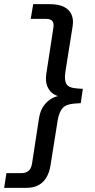

<svg xmlns="http://www.w3.org/2000/svg" viewBox="-78 -725 459 925"><path d="M-58 180 -47 109H25Q46 109 59 98.5Q72 88 76 65L110 -156Q116 -193 133.5 -216.5Q151 -240 174 -252Q197 -264 218 -264V-260Q198 -260 179 -272.5Q160 -285 150 -309Q140 -333 145 -369L179 -590Q183 -614 174 -624Q165 -634 144 -634H70L82 -705H161Q204 -705 230 -692Q256 -679 266.5 -655Q277 -631 272 -599L237 -379Q231 -340 241.5 -321Q252 -302 292 -299L321 -297L311 -228L280 -226Q241 -223 224 -204.5Q207 -186 200 -146L165 74Q156 126 127 153Q98 180 49 180Z"/></svg>

Font: Nunito Sans 12pt Medium
Style: Italic
Weight: 500
Italic angle: -9°
Designer: Vernon Adams
Foundry: Vernon Adams
Version: Version 3.101;gftools[0.9.27]